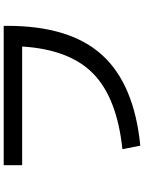

<svg xmlns="http://www.w3.org/2000/svg" viewBox="110 -860 780 1040"><g transform="rotate(-90 500.0 -340.0)"><path d="M125 -710H880V-690Q880 -351 722 -177Q564 -3 231 30L212 -67Q488 -96 620 -224Q752 -352 768 -610H125Z"/></g></svg>

Font: Mplus 1p Medium
Style: Regular
Weight: 500
Version: Version 1.061